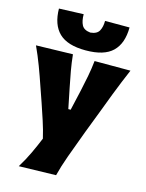

<svg xmlns="http://www.w3.org/2000/svg" viewBox="-137 -827 841 1106"><g transform="rotate(15 284.0 -274.0)"><path d="M86.5 197.5Q115 151.5 137.8 103.2Q160.5 55 179.5 8.5Q168 -41.5 151.5 -91.8Q135 -142 118.5 -190.5L87 -281Q69 -334.5 47.8 -391Q26.5 -447.5 2 -500.5L221 -506Q226 -457 234.2 -410.5Q242.5 -364 252.5 -315L277 -194H291L318.5 -314.5Q329 -362 337.8 -407.8Q346.5 -453.5 351.5 -500.5H565.5Q548 -460 532.8 -422.5Q517.5 -385 500 -340Q482.5 -295 459 -232L405 -91.5Q369 4 345 71Q321 138 307.5 192ZM285 -546.5Q176.5 -546.5 126.2 -595.2Q76 -644 75 -739.5L221 -745Q221 -705 233.8 -680.8Q246.5 -656.5 285 -652.5Q324 -656 337 -679.8Q350 -703.5 350 -739.5H496Q495.5 -644 445.2 -595.2Q395 -546.5 285 -546.5Z"/></g></svg>

Font: Commissioner Flair ExtraBold
Style: Regular
Weight: 800
Designer: Kostas Bartsokas
Foundry: Kostas Bartsokas
Version: Version 1.000; ttfautohint (v1.8.3)